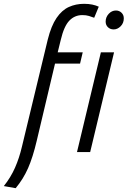

<svg xmlns="http://www.w3.org/2000/svg" viewBox="-94 -796 668 1005"><path d="M-12 189 -74 178Q-38 133 -15.5 82Q7 31 21 -29L156 -589Q174 -661 202 -702Q230 -743 266.5 -759.5Q303 -776 346 -776Q370 -776 389 -772Q408 -768 423 -761L399 -703Q386 -708 371.5 -712.5Q357 -717 337 -717Q297 -717 269 -688Q241 -659 224 -587L208 -522H339L325 -463H194L98 -58Q78 27 53 84Q28 141 -12 189ZM501 -642Q483 -642 471 -653.5Q459 -665 459 -683Q459 -706 475 -723.5Q491 -741 513 -741Q530 -741 542 -729.5Q554 -718 554 -700Q554 -675 537.5 -658.5Q521 -642 501 -642ZM309 0 434 -522H503L378 0Z"/></svg>

Font: Ubuntu Sans Condensed
Style: Italic
Weight: 400
Width: 3
Italic angle: -13.5°
Designer: Dalton Maag Ltd
Foundry: Dalton Maag Ltd
Version: Version 1.006; ttfautohint (v1.8.4.7-5d5b)